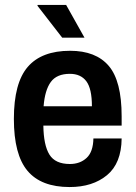

<svg xmlns="http://www.w3.org/2000/svg" viewBox="-20 -743 547 775"><path d="M321 -591H231L131 -720L132 -723H247ZM261 12Q146 12 91 -53.5Q36 -119 36 -263Q36 -408 92 -473Q148 -538 263 -538Q367 -538 419 -477Q471 -416 471 -274V-236H155Q156 -157 179.5 -119Q203 -81 262 -81Q303 -81 329.5 -105.5Q356 -130 357 -184H471Q470 -84 412 -36Q354 12 261 12ZM156 -314H351Q351 -385 328.5 -415Q306 -445 262 -445Q209 -445 185 -412Q161 -379 156 -314Z"/></svg>

Font: Archivo SemiCondensed SemiBold
Style: Regular
Weight: 600
Width: 4
Designer: Hector Gatti
Foundry: Omnibus-Type
Version: Version 2.001; ttfautohint (v1.8.3)